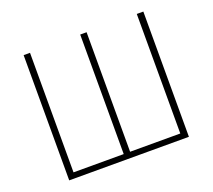

<svg xmlns="http://www.w3.org/2000/svg" viewBox="-122 -886 1158 1046"><g transform="rotate(-20 456.5 -363.0)"><path d="M110 -726H147V-33H438V-726H475V-33H766V-726H804V0H110Z"/></g></svg>

Font: Noto Sans CJK TC Thin
Style: Regular
Weight: 250
Designer: Ryoko NISHIZUKA ???? (kana & ideographs); Paul D. Hunt (Latin, Greek & Cyrillic); Wenlong ZHANG ??? (bopomofo); Sandoll 
Foundry: Adobe Systems Incorporated
Version: Version 1.004 January 19, 2016